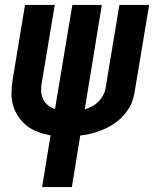

<svg xmlns="http://www.w3.org/2000/svg" viewBox="-20 -550 640 775"><path d="M150 205 184 -4Q159 -8 134.5 -17Q110 -26 90 -41Q70 -56 55.5 -77Q41 -98 33.5 -122.5Q26 -147 26.5 -174Q27 -201 31 -228L81 -530H201L148 -212Q148 -212 148 -212Q148 -212 148 -212Q145 -195 146.5 -178.5Q148 -162 155 -148Q162 -134 174.5 -124.5Q187 -115 202 -110L272 -530H391L322 -108Q337 -113 352 -121Q367 -129 378.5 -141Q390 -153 397.5 -168Q405 -183 407 -199L462 -530H582L524 -182Q521 -164 515.5 -146Q510 -128 499.5 -111.5Q489 -95 475.5 -80.5Q462 -66 446 -54.5Q430 -43 412.5 -34.5Q395 -26 377 -19.5Q359 -13 341 -9Q323 -5 304 -3L270 205Z"/></svg>

Font: Iosevka Curly Extended Oblique
Style: Bold
Weight: 700
Width: 7
Italic angle: -9°
Monospace: yes
Designer: Belleve Invis
Foundry: Belleve Invis
Version: Version 11.1.0; ttfautohint (v1.8.3)